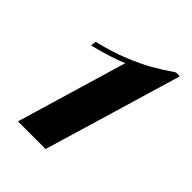

<svg xmlns="http://www.w3.org/2000/svg" viewBox="-160 -610 693 693"><g transform="rotate(45 186.0 -264.0)"><path d="M52.2 0 177.7 -422.4Q131.3 -402.3 44.9 -380.4L47.9 -401.4Q115.7 -418 167.5 -439Q219.2 -460 254.4 -480.2Q289.6 -500.5 330.6 -528.3H350.6L193.4 0Z"/></g></svg>

Font: TypoPRO Playfair Display
Style: Bold Italic
Weight: 700
Italic angle: -14.9847°
Designer: Claus Eggers Sørensen
Foundry: Claus Eggers Sørensen
Version: Version 1.004;PS 001.004;hotconv 1.0.70;makeotf.lib2.5.58329